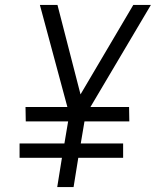

<svg xmlns="http://www.w3.org/2000/svg" viewBox="-20 -755 640 775"><path d="M211 0 230 -118H59V-176H240L255 -265H84L83 -323H252L141 -735H212L305 -374L518 -735H589L345 -323H501L502 -265H321L306 -176H477V-118H296L277 0Z"/></svg>

Font: Iosevka Aile Light Oblique
Style: Regular
Weight: 300
Italic angle: -9°
Designer: Belleve Invis
Foundry: Belleve Invis
Version: Version 31.1.0; ttfautohint (v1.8.4)